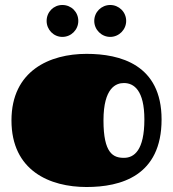

<svg xmlns="http://www.w3.org/2000/svg" viewBox="-20 -733 694 770"><path d="M327 17C464 17 628 -27 628 -254C628 -474 462 -517 327 -517C180 -517 26 -450 26 -250C26 -48 180 17 327 17ZM477 -100C434 -100 395 -118 395 -250C395 -382 446 -400 477 -400C517 -400 559 -371 559 -254C559 -130 518 -100 477 -100ZM167 -649C167 -614 195 -585 230 -585C266 -585 294 -614 294 -649C294 -685 266 -713 230 -713C195 -713 167 -685 167 -649ZM358 -649C358 -614 387 -585 422 -585C457 -585 486 -614 486 -649C486 -685 457 -713 422 -713C387 -713 358 -685 358 -649Z"/></svg>

Font: Fascinate
Style: Regular
Weight: 900
Designer: Astigmatic (AOETI)
Foundry: Astigmatic (AOETI)
Version: Version 1.000